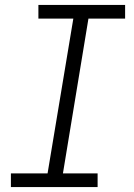

<svg xmlns="http://www.w3.org/2000/svg" viewBox="-20 -755 540 775"><path d="M24 0V-55H172L276 -680H135V-735H485V-680H337L234 -55H374V0Z"/></svg>

Font: Iosevka Slab Light
Style: Italic
Weight: 300
Italic angle: -9°
Monospace: yes
Designer: Belleve Invis
Foundry: Belleve Invis
Version: Version 11.1.1; ttfautohint (v1.8.3)